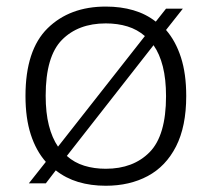

<svg xmlns="http://www.w3.org/2000/svg" viewBox="-20 -570 660 599"><path d="M498 -476.5Q528 -442 544.5 -391Q561 -340 561 -270.5Q561 -175.5 529.2 -113.2Q497.5 -51 441 -20.8Q384.5 9.5 310 9.5Q263.5 9.5 224.2 -2.2Q185 -14 154 -38.5L123 2H70L123 -65Q92.5 -99.5 76 -150.5Q59.5 -201.5 59.5 -270.5Q59.5 -414 128.5 -481.8Q197.5 -549.5 310 -549.5Q357 -549.5 396.2 -538Q435.5 -526.5 466 -502.5L498 -543H550.5ZM310 -497Q224 -497 173.2 -445.5Q122.5 -394 122.5 -271.5Q122.5 -218 132.5 -178.8Q142.5 -139.5 161 -112.5L432 -457.5Q408.5 -478 377.8 -487.5Q347 -497 310 -497ZM310 -43.5Q396 -43.5 447 -95.5Q498 -147.5 498 -270Q498 -323 488 -362.5Q478 -402 459 -429L188.5 -83.5Q212 -62.5 242.8 -53Q273.5 -43.5 310 -43.5Z"/></svg>

Font: Encode Sans Expanded Expanded Light
Style: Regular
Weight: 300
Width: 7
Designer: Multiple Designers
Foundry: Impallari Type
Version: Version 3.000; ttfautohint (v1.8.3) -l 8 -r 50 -G 200 -x 14 